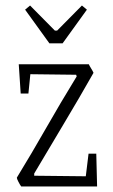

<svg xmlns="http://www.w3.org/2000/svg" viewBox="-20 -676 410 696"><path d="M57 0Q53 -5 47 -16.5Q41 -28 41 -32Q96 -122 147 -211.5Q198 -301 258 -399L256 -405L90 -407L83 -337H55L48 -443H302Q304 -438 310 -428.5Q316 -419 319 -412Q268 -322 212 -228.5Q156 -135 104 -47V-39L291 -37L301 -119H329L332 0ZM159 -519 71 -641 89 -656 179 -565H187L277 -656L295 -641L207 -519Z"/></svg>

Font: Grenze Gotisch ExtraLight
Style: Regular
Weight: 200
Designer: Renata Polastri
Foundry: Omnibus-Type
Version: Version 1.001